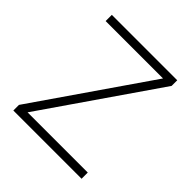

<svg xmlns="http://www.w3.org/2000/svg" viewBox="-185 -828 965 965"><g transform="rotate(45 297.5 -345.0)"><path d="M55 0V-40L473 -646H65V-690H530V-650L112 -44H540V0Z"/></g></svg>

Font: Oxanium ExtraLight
Style: Regular
Weight: 200
Designer: Severin Meyer
Version: Version 2.000